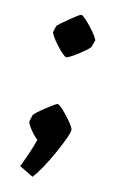

<svg xmlns="http://www.w3.org/2000/svg" viewBox="-103 -532 434 722"><g transform="rotate(15 114.0 -171.0)"><path d="M40 -422Q40 -425 51.5 -435Q63 -445 78 -457.5Q93 -470 105.5 -479.5Q118 -489 121 -489Q126 -489 138.5 -478Q151 -467 164.5 -452.5Q178 -438 187.5 -425Q197 -412 196 -408L189 -383Q188 -379 177 -369Q166 -359 151 -347.5Q136 -336 123.5 -328Q111 -320 107 -320Q102 -320 90 -330.5Q78 -341 65 -355.5Q52 -370 43.5 -382.5Q35 -395 35 -399ZM101 147 46 120Q58 89 67 62Q76 35 83 8Q75 3 63.5 -9.5Q52 -22 43.5 -34.5Q35 -47 36 -52L41 -75Q41 -79 52.5 -89.5Q64 -100 79 -112Q94 -124 106.5 -133Q119 -142 122 -142Q127 -142 139 -131.5Q151 -121 164.5 -106.5Q178 -92 187.5 -79Q197 -66 197 -61Q197 -50 187.5 -24Q178 2 163.5 34.5Q149 67 132.5 97.5Q116 128 101 147Z"/></g></svg>

Font: Grenze Gotisch ExtraBold
Style: Regular
Weight: 800
Designer: Renata Polastri
Foundry: Omnibus-Type
Version: Version 1.001